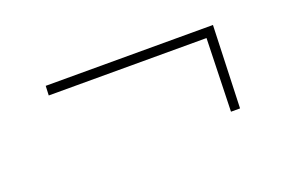

<svg xmlns="http://www.w3.org/2000/svg" viewBox="-42 -473 667 438"><g transform="rotate(-20 291.0 -254.0)"><path d="M461 -154 466 -331H83L84 -354H490L483 -154Z"/></g></svg>

Font: Literata 60pt ExtraLight
Style: Italic
Weight: 250
Italic angle: -2°
Designer: Latin by Veronika Burian and Jose Scaglione. Greek by Irene Vlachou. Cyrillic by Vera Evstafieva
Foundry: TypeTogether
Version: Version 3.103;gftools[0.9.29]